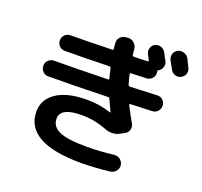

<svg xmlns="http://www.w3.org/2000/svg" viewBox="-149 -1002 1297 1234"><g transform="rotate(20 500.0 -384.5)"><path d="M938.5 -802.7Q943.4 -793 952.6 -773.9Q961.9 -754.9 965.8 -747.1Q975.6 -727.5 968.8 -707Q961.9 -686.5 941.9 -676.8Q921.9 -667 901.4 -673.8Q880.9 -680.7 870.1 -701.2Q861.3 -718.8 840.8 -754.9Q831.1 -774.4 837.4 -795.4Q843.8 -816.4 863.8 -826.2Q883.8 -835.9 906.2 -828.6Q928.7 -821.3 938.5 -802.7ZM137.7 -387.7Q115.2 -387.7 100.1 -403.8Q85 -419.9 85 -441.9Q85 -463.9 100.6 -479.5Q116.2 -495.1 138.7 -495.1Q260.7 -495.1 506.8 -501Q514.6 -501 512.7 -508.8Q505.9 -531.2 496.1 -575.2Q494.1 -583 485.4 -583Q315.4 -578.1 181.6 -578.1Q159.2 -578.1 144 -593.8Q128.9 -609.4 128.9 -631.3Q128.9 -653.3 144.5 -668.9Q160.2 -684.6 181.6 -684.6Q273.4 -684.6 465.8 -689.5Q475.6 -689.5 473.6 -698.2Q471.7 -711.9 469.7 -736.3Q467.8 -759.8 483.4 -776.4Q499 -793 523.4 -794.9L537.1 -795.9Q560.5 -796.9 578.1 -780.8Q595.7 -764.6 597.7 -742.2Q599.6 -713.9 601.6 -702.1Q603.5 -694.3 612.3 -694.3Q627.9 -694.3 659.2 -695.3Q690.4 -696.3 706.1 -697.3Q713.9 -697.3 710 -706.1Q707 -711.9 700.7 -724.1Q694.3 -736.3 691.4 -742.2Q681.6 -760.7 688 -781.2Q694.3 -801.8 712.9 -811.5Q732.4 -821.3 753.4 -814.5Q774.4 -807.6 785.2 -788.1Q790 -779.3 798.8 -761.7Q807.6 -744.1 813.5 -735.4Q822.3 -716.8 815.4 -696.8Q808.6 -676.8 791 -667Q784.2 -664.1 786.1 -656.2Q787.1 -653.3 787.1 -647.5Q788.1 -625 772.9 -608.9Q757.8 -592.8 736.3 -591.8Q700.2 -589.8 631.8 -587.9Q623 -587.9 625 -579.1Q630.9 -548.8 642.6 -512.7Q645.5 -504.9 655.3 -504.9Q716.8 -506.8 838.9 -512.7Q861.3 -513.7 877 -499Q892.6 -484.4 893.6 -462.4Q894.5 -440.4 879.9 -423.8Q865.2 -407.2 842.8 -406.2Q817.4 -405.3 768.6 -403.3Q719.7 -401.4 695.3 -400.4Q686.5 -400.4 690.4 -392.6Q720.7 -331.1 746.1 -289.1Q757.8 -270.5 752.4 -247.6Q747.1 -224.6 726.6 -214.8L700.2 -200.2Q652.3 -173.8 597.7 -195.3Q509.8 -228.5 426.8 -227.5Q280.3 -227.5 281.2 -150.4Q281.2 -97.7 335.9 -72.3Q390.6 -46.9 527.3 -46.9Q609.4 -46.9 708 -58.6Q731.4 -61.5 749.5 -47.9Q767.6 -34.2 771.5 -11.7Q774.4 11.7 759.8 29.8Q745.1 47.9 722.7 50.8Q624 62.5 527.3 63.5Q144.5 63.5 143.6 -150.4Q143.6 -232.4 216.8 -282.2Q290 -332 426.8 -332Q509.8 -332 590.8 -305.7H592.8V-308.6Q574.2 -347.7 556.6 -386.7Q553.7 -394.5 544.9 -394.5Q304.7 -387.7 137.7 -387.7Z"/></g></svg>

Font: Rounded Mgen+ 1mn bold
Style: Bold
Weight: 700
Designer: [Source Han Sans]
Ryoko NISHIZUKA  (kana & ideographs); Paul D. Hunt (Latin, Greek & Cyrillic); Wenlong ZHANG  (bopomofo
Version: Version 1.059.20150602